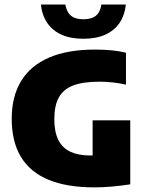

<svg xmlns="http://www.w3.org/2000/svg" viewBox="-20 -823 640 852"><path d="M399.5 8.5Q277 8.5 195.5 -25.2Q114 -59 73 -126.5Q32 -194 32 -296.5Q32 -394.5 73.5 -463Q115 -531.5 197.2 -567.2Q279.5 -603 401.5 -603Q440.5 -603 475 -599.8Q509.5 -596.5 539 -589V-447.5Q512 -453.5 482.2 -457Q452.5 -460.5 421 -460.5Q349 -460.5 305 -443.8Q261 -427 241 -390.5Q221 -354 221 -294Q221 -237.5 239 -201.8Q257 -166 292.5 -149.5Q328 -133 380 -133Q399 -133 420 -134.5Q441 -136 457 -138L391 -86.5V-289H558V-5Q519 1 477.8 4.8Q436.5 8.5 399.5 8.5ZM350 -651Q293 -651 252.8 -669.2Q212.5 -687.5 189.5 -721.5Q166.5 -755.5 161.5 -803H270Q275.5 -769.5 294.8 -753.5Q314 -737.5 350 -737.5Q386.5 -737.5 405.8 -753.5Q425 -769.5 430 -803H538.5Q533.5 -755.5 510.5 -721.5Q487.5 -687.5 447.2 -669.2Q407 -651 350 -651Z"/></svg>

Font: Encode Sans SC SemiCondensed ExtraBold
Style: Regular
Weight: 800
Width: 4
Designer: Multiple Designers
Foundry: Impallari Type
Version: Version 3.002